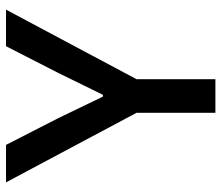

<svg xmlns="http://www.w3.org/2000/svg" viewBox="-69 -669 738 640"><g transform="rotate(-90 300.0 -349.0)"><path d="M244 0V-263L12 -698H137L226 -524L298 -375H304L377 -524L466 -698H588L356 -263V0Z"/></g></svg>

Font: IBM Plex Mono Medium
Style: Regular
Weight: 500
Monospace: yes
Designer: Mike Abbink, Paul van der Laan, Pieter van Rosmalen
Foundry: Bold Monday
Version: Version 2.3